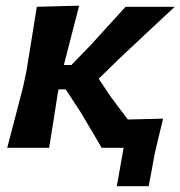

<svg xmlns="http://www.w3.org/2000/svg" viewBox="-20 -522 637 678"><path d="M5.5 0Q19.5 -54 32.8 -104.5Q46 -155 62 -217L73.5 -272Q84.5 -339.5 93 -392Q101.5 -444.5 110 -498L259.5 -502Q246 -449.5 232.8 -398.5Q219.5 -347.5 205.5 -292.5H232L302 -364.5Q332 -398 362.5 -431.2Q393 -464.5 423.5 -498H597Q549 -453.5 501.5 -409Q454 -364.5 406 -319.5L328.5 -244L371 -180.5Q386 -160.5 401.2 -140.2Q416.5 -120 431.5 -100Q464 -101 493.5 -101.5Q523 -102 556 -103Q547.5 -68.5 540.2 -38.2Q533 -8 526 22Q521 50 515.8 78.5Q510.5 107 505 135.5H392.5L416.5 0H339Q320.5 -32 301.8 -63.5Q283 -95 264 -127L212 -206.5H187L184 -193Q176 -140.5 168.8 -95.2Q161.5 -50 153.5 0Z"/></svg>

Font: Commissioner Loud SemiBold
Style: Italic
Weight: 600
Italic angle: -12°
Designer: Kostas Bartsokas
Foundry: Kostas Bartsokas
Version: Version 1.000; ttfautohint (v1.8.3)